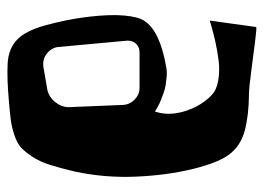

<svg xmlns="http://www.w3.org/2000/svg" viewBox="-120 -406 736 537"><g transform="rotate(-90 248.5 -138.0)"><path d="M402.8 -150.4V-148.4Q402.8 -134.8 393.6 -125.5Q384.3 -116.2 370.6 -116.2H369.1H268.1Q250.5 -117.2 237.3 -130.6Q224.1 -144 223.1 -161.6L216.8 -314Q216.8 -334.5 231 -352.1Q245.1 -369.6 265.1 -374L330.6 -385.3Q332.5 -385.7 337.9 -385.7Q354.5 -385.7 368.2 -374.3Q381.8 -362.8 384.8 -346.7ZM251 85.9Q219.7 56.2 205.6 10.7Q191.4 -34.7 204.6 -73.2Q206.1 -72.3 208.3 -70.8Q210.4 -69.3 218.5 -64.9Q226.6 -60.5 234.4 -57.4Q242.2 -54.2 254.6 -49.6Q267.1 -44.9 278.3 -43.2Q289.6 -41.5 304.2 -40.3Q318.8 -39.1 331.1 -42Q431.2 -59.6 459 -104Q469.7 -121.1 473.1 -159.9Q476.6 -198.7 469.7 -258.1Q462.9 -317.4 445.3 -380.9Q430.2 -435.5 405 -459.2Q379.9 -482.9 339.1 -485.1Q298.3 -487.3 236.8 -481.9Q201.2 -479 180.9 -476.3Q160.6 -473.6 138.2 -466.1Q115.7 -458.5 103.5 -447.3Q91.3 -436 77.9 -415.5Q64.5 -395 55.4 -366.7Q46.4 -338.4 36.6 -296.9Q18.6 -212.4 22.5 -125.5Q26.4 -38.6 43.7 32Q61 102.5 83.5 133.3Q107.9 166.5 151.1 178Q194.3 189.5 254.4 189.9Q269 189.9 315.9 196Q362.8 202.1 401.1 207Q439.5 211.9 440.9 210L459 80.1L442.4 85Q426.3 89.8 400.4 95.7Q374.5 101.6 346.7 105Q318.8 108.4 292.2 104Q265.6 99.6 251 85.9Z"/></g></svg>

Font: Some Time Later
Style: Regular
Weight: 400
Version: Version 003.300